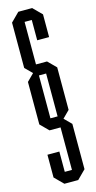

<svg xmlns="http://www.w3.org/2000/svg" viewBox="-148 -798 532 1060"><g transform="rotate(-15 118.5 -268.5)"><path d="M79 223 30 174V44H98V160H139V-83H76L30 -129V-372L70 -412L30 -452V-711L79 -760H158L207 -711V-581H139V-697H98V-454H161L207 -408V-165L167 -125L207 -85V174L158 223ZM139 -391H98V-146H139Z"/></g></svg>

Font: Commune Nuit Debout
Style: Regular
Weight: 400
Designer: Sébastien Marchal
Foundry: Sébastien Marchal
Version: Version 1.003;PS 1.3;hotconv 1.0.88;makeotf.lib2.5.647800